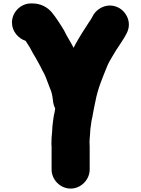

<svg xmlns="http://www.w3.org/2000/svg" viewBox="-20 -809 823 1124"><path d="M393.5 295C453.9 295 505 243.5 505 183V50C505 41.3 504.7 32.3 504 23C504 9.3 506.1 -5.1 507 -21L509 -53C510.3 -61.7 511.7 -71 513 -81C515.1 -105.9 520 -115 524 -143C528.9 -174.2 532.9 -185 539 -218C552.9 -291.2 579.1 -350.7 604 -413C615 -441.2 623 -454 638 -479C663.7 -525.7 698.6 -568.2 722 -615C754.5 -678.5 718.2 -741.9 673 -764.5C609 -796.5 546 -759.9 523 -715C515.3 -699.6 512.2 -695.2 499 -676C472.9 -636.9 444.2 -591.1 421 -549L411 -529C394.3 -562.5 371.1 -596.2 355 -631C333.2 -667.4 308.5 -705.8 283 -737C256.5 -767.4 219 -789 168 -789H162C101.2 -789 50 -737.8 50 -677C50 -624.6 88.3 -583.1 130 -570C131.3 -568.7 132.3 -567 133 -565C149.1 -541.7 160.1 -522.8 173 -497C182 -481.9 195.5 -459.9 203 -445L215 -423C219 -414.3 223.7 -405 229 -395L239 -377C242.3 -368.3 245.7 -360.7 249 -354C256.2 -334.7 265.5 -309.6 273 -291C282.5 -272.1 287.4 -244.3 290 -221L291 -211C293 -198.3 297 -186 303 -174C301.7 -164 300.7 -157.3 300 -154C294.2 -132.9 289.8 -96 287 -71L285 -37C282.3 -15.2 281 9.2 281 32C281.7 38 282 44 282 50V183C282 243.5 333.1 295 393.5 295Z"/></svg>

Font: Smoothie
Style: Blk
Weight: 900
Foundry: Cannot Into Space Fonts
Version: Version 0.8